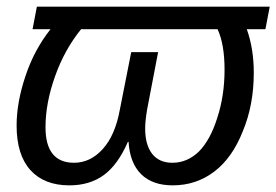

<svg xmlns="http://www.w3.org/2000/svg" viewBox="-20 -548 832 578"><path d="M91 -528H792L779 -460H723Q744 -401 744 -329Q744 -232 711 -153Q679 -72 624.5 -31Q570 10 500 10Q439 10 405 -23.5Q371 -57 367 -121H365Q335 -52 292.5 -21Q250 10 189 10Q113 10 71.5 -36Q30 -82 30 -170Q30 -240 57 -320Q83 -398 132 -460H78ZM499 -58Q543 -58 578 -91Q613 -126 634 -193Q656 -260 656 -338Q656 -415 635 -460H224Q174 -398 146 -319Q117 -238 117 -165Q117 -58 203 -58Q252 -58 289.5 -99.5Q327 -141 341 -219L375 -391H456L423 -219Q417 -184 417 -161Q417 -112 438 -85Q459 -58 499 -58Z"/></svg>

Font: Libra Sans Modern
Style: Italic
Weight: 400
Italic angle: -12°
Foundry: Stefan Peev, Context Ltd
Version: Version 1.000